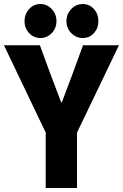

<svg xmlns="http://www.w3.org/2000/svg" viewBox="-22 -948 620 968"><path d="M208.5 0V-279.3L-2 -719.7H179.2L231 -578.1L286.6 -431.6H289.6L344.7 -578.1L396.5 -719.7H577.6L366.2 -279.3V0ZM395.5 -756.3Q361.3 -756.3 337.2 -781.2Q313 -806.2 313 -841.3Q313 -877 337.2 -902.3Q361.3 -927.7 395.5 -927.7Q428.7 -927.7 451.4 -902.6Q474.1 -877.4 474.1 -841.3Q474.1 -806.2 451.7 -781.2Q429.2 -756.3 395.5 -756.3ZM181.6 -756.3Q147.9 -756.3 124.8 -781.2Q101.6 -806.2 101.6 -841.3Q101.6 -877 124.8 -902.3Q147.9 -927.7 181.6 -927.7Q215.3 -927.7 239 -902.3Q262.7 -877 262.7 -841.3Q262.7 -806.2 239 -781.2Q215.3 -756.3 181.6 -756.3Z"/></svg>

Font: Reddit Sans Condensed ExtraBold
Style: Regular
Weight: 800
Designer: Stephen Hutchings
Foundry: Reddit
Version: Version 1.014